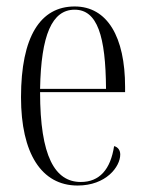

<svg xmlns="http://www.w3.org/2000/svg" viewBox="-20 -564 447 594"><path d="M220 10C308 10 352 -48 352 -86C352 -99 345 -109 333 -112C322 -40 288 -1 230 -1C150 -1 104 -80 104 -279H367V-295C367 -450 312 -544 211 -544C105 -544 45 -451 45 -263C45 -90 108 10 220 10ZM308 -289H104C107 -456 141 -534 211 -534C281 -534 307 -453 308 -289Z"/></svg>

Font: Noto Serif Display ExtraCondensed Light
Style: Regular
Weight: 300
Width: 2
Designer: Monotype Design Team
Foundry: Monotype Imaging Inc.
Version: Version 2.009